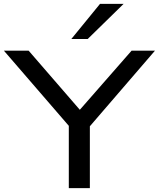

<svg xmlns="http://www.w3.org/2000/svg" viewBox="-32 -965 815 985"><path d="M321 0V-358L343 -294L-12 -705H115L386 -392H369L643 -705H763L409 -294L429 -358V0ZM334 -765 481 -945H602L418 -765Z"/></svg>

Font: Nunito Sans 10pt Expanded Medium
Style: Regular
Weight: 500
Width: 7
Designer: Vernon Adams
Foundry: Vernon Adams
Version: Version 3.101;gftools[0.9.27]